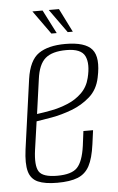

<svg xmlns="http://www.w3.org/2000/svg" viewBox="-49 -668 438 713"><g transform="rotate(-5 170.0 -312.0)"><path d="M136 9Q90 9 64 -2.5Q38 -14 30 -43Q22 -72 29 -125L65 -384Q75 -453 110.5 -477.5Q146 -502 210 -502Q284 -502 309.5 -471.5Q335 -441 319 -367Q310 -323 280 -296.5Q250 -270 211.5 -255.5Q173 -241 136.5 -234.5Q100 -228 79 -225L64 -120Q56 -62 70 -39.5Q84 -17 138 -17Q192 -17 213 -39.5Q234 -62 242 -119L249 -174H285L278 -122Q271 -70 256 -42Q241 -14 212.5 -2.5Q184 9 136 9ZM83 -252Q107 -255 138 -261Q169 -267 199 -279.5Q229 -292 251.5 -314Q274 -336 282 -369Q295 -421 281 -450Q267 -479 212 -479Q159 -479 133.5 -457Q108 -435 101 -381ZM242 -545H223L160 -633H198ZM182 -545H162L99 -633H137Z"/></g></svg>

Font: Alumni Sans ExtraLight
Style: Italic
Weight: 250
Italic angle: -8°
Version: Version 1.016